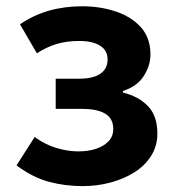

<svg xmlns="http://www.w3.org/2000/svg" viewBox="-20 -594 574 627"><path d="M250 13.8Q192.7 13.8 139.9 -0.3Q87.1 -14.3 34 -53.9L93.2 -146.7Q128.3 -121.1 165.7 -110.3Q203.1 -99.6 235.8 -99.6Q268.6 -99.6 294.4 -108.3Q320.1 -117.1 335 -133.3Q349.9 -149.5 349.9 -172.6Q349.9 -206.7 324 -222.5Q298.2 -238.4 248 -238.4H161.9V-336.9H237.6Q284.2 -336.9 307.8 -353.3Q331.3 -369.6 331.3 -399.9Q331.3 -429.5 306.9 -444.8Q282.4 -460.2 238.9 -460.2Q198.7 -460.2 166 -450.7Q133.4 -441.1 100.4 -420L45.3 -514.7Q89.2 -544.6 139.8 -559.1Q190.4 -573.5 248.2 -573.5Q306.9 -573.5 357.9 -556.6Q408.9 -539.6 440.1 -505Q471.3 -470.3 471.3 -415.9Q471.3 -379.9 449.5 -345.8Q427.7 -311.7 381.3 -296.8V-291.8Q432.5 -279.3 463.2 -247.4Q493.9 -215.6 493.9 -158.2Q493.9 -117.1 473.5 -84.9Q453 -52.6 418.3 -30.9Q383.6 -9.2 340.1 2.3Q296.5 13.8 250 13.8Z"/></svg>

Font: Noto Sans KR Thin
Style: Regular
Weight: 100
Designer: Ryoko NISHIZUKA 西塚涼子 (kana, bopomofo & ideographs); Paul D. Hunt (Latin, Greek & Cyrillic); Sandoll Communications 산돌커뮤니
Foundry: Adobe
Version: Version 2.004-H2;hotconv 1.0.118;makeotfexe 2.5.65603